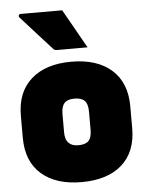

<svg xmlns="http://www.w3.org/2000/svg" viewBox="-57 -860 713 923"><g transform="rotate(-5 300.0 -398.5)"><path d="M300 -564Q424 -564 494 -502Q564 -440 564 -326V-220Q564 -106 494.5 -44.5Q425 17 300 17Q176 17 106 -44.5Q36 -106 36 -220V-326Q36 -440 106 -502Q176 -564 300 -564ZM300 -386Q266 -386 251 -369.5Q236 -353 236 -317V-229Q236 -193 253 -177Q268 -161 300 -161Q334 -161 349 -177Q364 -193 364 -229V-317Q364 -355 348 -371Q332 -386 300 -386ZM278 -814Q305 -766 331.5 -719.5Q358 -673 384 -626H238Q224 -626 219 -633Q175 -682 141.5 -718.5Q108 -755 70 -798Q66 -803 68.5 -808.5Q71 -814 77 -814Z"/></g></svg>

Font: Recursive Sn Lnr St Blk
Style: Regular
Weight: 900
Version: Version 1.079;hotconv 1.0.112;makeotfexe 2.5.65598; ttfautoh